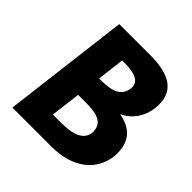

<svg xmlns="http://www.w3.org/2000/svg" viewBox="-209 -1001 1177 1177"><g transform="rotate(45 379.5 -412.5)"><path d="M168.6 -825 67.3 0H406.6C592.7 0 703.2 -94 719.9 -230C730 -363 664 -420 563.2 -438C637.6 -474 678.6 -539 687.9 -615C707.2 -772 601.7 -825 438.9 -825ZM317 -502 338.8 -680H357C456.2 -680 505.1 -655 497.9 -596C489.4 -527 433.1 -502 335.1 -502ZM273.1 -145 297.1 -340H368.5C475.3 -340 525.8 -313 522.8 -237C514.8 -172 452.2 -145 344.5 -145Z"/></g></svg>

Font: Hussar
Style: BdSuprExtOblOne
Weight: 700
Foundry: Cannot Into Space Fonts
Version: Version 2.00